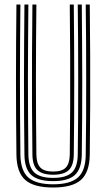

<svg xmlns="http://www.w3.org/2000/svg" viewBox="-20 -820 468 847"><path d="M214.5 7.2Q128.8 7.2 91.1 -26.4Q53.5 -60 52.5 -137Q51.5 -217.8 51 -299.9Q50.5 -382 50.5 -465.1Q50.5 -548.2 51 -632Q51.5 -715.8 52.5 -800H70Q69.2 -720.8 68.6 -638.8Q68 -556.8 68 -473.2Q68 -389.8 68.5 -305.5Q69 -221.2 70 -137.2Q71 -67 104.9 -37Q138.8 -7 214.5 -7Q289.8 -7 323.6 -36.9Q357.5 -66.8 358.2 -137.2Q359.5 -219.2 359.9 -301.8Q360.2 -384.2 360.2 -467.2Q360.2 -550.2 359.8 -633.6Q359.2 -717 358.2 -800H376Q377.2 -689.2 377.8 -579Q378.2 -468.8 377.9 -358.5Q377.5 -248.2 376 -137Q374.8 -60 337.2 -26.4Q299.8 7.2 214.5 7.2ZM214.5 -21Q147.5 -21 118 -48.1Q88.5 -75.2 87.8 -137.5Q86.8 -220.5 86.2 -303.1Q85.8 -385.8 85.8 -468.4Q85.8 -551 86.4 -633.9Q87 -716.8 87.8 -800H105.2Q104.5 -720 103.9 -637.8Q103.2 -555.5 103.2 -472.1Q103.2 -388.8 103.8 -305Q104.2 -221.2 105.2 -137.8Q106.2 -82.5 131.6 -58.9Q157 -35.2 214.5 -35.2Q271.5 -35.2 296.9 -58.9Q322.2 -82.5 323 -137.8Q324.2 -219.5 324.6 -302.1Q325 -384.8 325 -467.6Q325 -550.5 324.5 -633.6Q324 -716.8 323 -800H340.8Q341.5 -716.5 342.1 -633.9Q342.8 -551.2 342.8 -468.8Q342.8 -386.2 342.4 -303.6Q342 -221 340.8 -137.5Q339.8 -75.2 310.4 -48.1Q281 -21 214.5 -21ZM214.5 -49.2Q166.5 -49.2 145 -69.8Q123.5 -90.2 123 -138Q121.5 -248.5 121.1 -358.5Q120.8 -468.5 121.2 -578.8Q121.8 -689 123 -800H140.5Q139.8 -720.5 139.1 -638.4Q138.5 -556.2 138.5 -472.8Q138.5 -389.2 139 -305.2Q139.5 -221.2 140.5 -138.2Q141 -98.8 157.9 -81Q174.8 -63.2 214.5 -63.2Q253.8 -63.2 270.5 -81Q287.2 -98.8 287.8 -138.2Q289.2 -248.2 289.6 -358.2Q290 -468.2 289.5 -578.8Q289 -689.2 287.8 -800H305.5Q306.2 -716.5 306.9 -633.8Q307.5 -551 307.5 -468.6Q307.5 -386.2 307.1 -303.8Q306.8 -221.2 305.5 -138Q304.8 -90 283.4 -69.6Q262 -49.2 214.5 -49.2Z"/></svg>

Font: Big Shoulders Inline Text Thin Medium
Style: Regular
Weight: 500
Version: Version 2.002